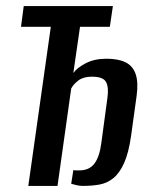

<svg xmlns="http://www.w3.org/2000/svg" viewBox="-20 -611 496 631"><path d="M73 0 147 -523H49L58 -591H351L341 -523H243L221 -371Q233 -388 261.5 -403Q290 -418 330 -418Q369 -418 393 -406Q417 -394 426 -367Q435 -340 429 -296L411 -166Q403 -109 388 -75.5Q373 -42 352.5 -25.5Q332 -9 307 -4.5Q282 0 252 0Q243 0 231.5 -2.5Q220 -5 214 -7L221 -52Q225 -51 230.5 -51Q236 -51 241 -51Q273 -51 290 -73Q307 -95 313 -141L333 -289Q338 -324 328.5 -341.5Q319 -359 282 -359Q254 -359 237.5 -346.5Q221 -334 214 -320L169 0Z"/></svg>

Font: Alumni Sans SemiBold
Style: Italic
Weight: 600
Italic angle: -8°
Version: Version 1.016